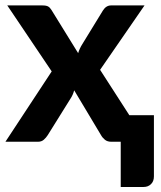

<svg xmlns="http://www.w3.org/2000/svg" viewBox="-22 -536 610 726"><path d="M560 -100.5V131Q560 149.5 549 160.2Q538 171 521 171H434.5V0H399Q384 0 374.8 -7.5Q365.5 -15 360 -25L258.5 -194.5Q254 -177.5 245.5 -164.5L158.5 -25Q152.5 -15.5 143.8 -7.8Q135 0 121.5 0H-1.5L173.5 -266L5.5 -515.5H138Q153 -515.5 160 -511.5Q167 -507.5 172.5 -498.5L273.5 -335Q276 -343.5 280 -352.2Q284 -361 289.5 -369.5L367 -496Q379 -515.5 398 -515.5H524.5L356.5 -272L467 -100.5Z"/></svg>

Font: Lato 2
Style: Regular
Weight: 800
Designer: Lukasz Dziedzic with Adam Twardoch and Botio Nikoltchev
Foundry: tyPoland Lukasz Dziedzic
Version: Version 2.015; 2015-08-06; http://www.latofonts.com/